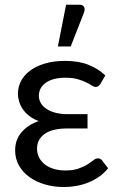

<svg xmlns="http://www.w3.org/2000/svg" viewBox="-20 -766 494 793"><path d="M426.5 -71Q410 -50.5 389 -36Q368 -21.5 344.2 -12Q320.5 -2.5 295 2Q269.5 6.5 244.5 6.5Q203 6.5 166.5 -4Q130 -14.5 102.2 -34.2Q74.5 -54 58.5 -82Q42.5 -110 42.5 -145Q42.5 -188.5 68.5 -219.2Q94.5 -250 139.5 -266Q116 -275 99.8 -288Q83.5 -301 73.5 -316Q63.5 -331 58.8 -347.2Q54 -363.5 54 -379Q54 -405.5 66.2 -430Q78.5 -454.5 103 -473.2Q127.5 -492 164 -503.2Q200.5 -514.5 249.5 -514.5Q305.5 -514.5 346.2 -498Q387 -481.5 415 -454.5L395 -420Q389.5 -412 385.2 -409.5Q381 -407 374.5 -407Q368 -407 359 -413Q350 -419 335.8 -426Q321.5 -433 300.8 -439Q280 -445 250.5 -445Q222.5 -445 202 -439.2Q181.5 -433.5 167.8 -423.2Q154 -413 147.2 -399.5Q140.5 -386 140.5 -371Q140.5 -354.5 148.5 -340.5Q156.5 -326.5 172 -316.2Q187.5 -306 209.5 -300.2Q231.5 -294.5 259.5 -294.5H341.5V-235.5H259.5Q195.5 -235.5 164.2 -212.8Q133 -190 133 -152.5Q133 -133 141 -116.5Q149 -100 164.2 -87.8Q179.5 -75.5 201 -68.8Q222.5 -62 249.5 -62Q282.5 -62 304.5 -69.8Q326.5 -77.5 341.2 -87Q356 -96.5 365.8 -104.2Q375.5 -112 384.5 -112Q395.5 -112 401.5 -103.5ZM219 -574 253 -746.5H308.5Q322 -746.5 327 -737.8Q332 -729 327 -714.5L272 -574Z"/></svg>

Font: Lato
Style: Regular
Weight: 400
Designer: Lukasz Dziedzic with Adam Twardoch and Botio Nikoltchev
Foundry: tyPoland Lukasz Dziedzic
Version: Version 2.015; 2015-08-06; http://www.latofonts.com/